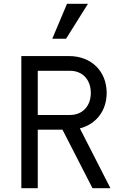

<svg xmlns="http://www.w3.org/2000/svg" viewBox="-20 -997 640 1017"><path d="M180 -388V-622H351C417 -622 461 -575 461 -505C461 -435 417 -388 351 -388ZM93 0H180V-310H311L470 0H565L403 -317C489 -339 545 -410 545 -505C545 -620 463 -700 346 -700H93ZM446 -977H335L257 -792H330Z"/></svg>

Font: CommitMono
Style: 400Regular
Weight: 400
Monospace: yes
Designer: Eigil Nikolajsen
Foundry: Eigil Nikolajsen
Version: Version 1.143